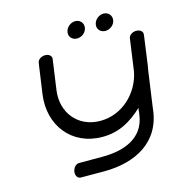

<svg xmlns="http://www.w3.org/2000/svg" viewBox="-114 -822 927 988"><g transform="rotate(-15 349.5 -327.5)"><path d="M665.7 -590.6H665.5C644.6 -590.6 626.6 -577.6 624.5 -562.6L600.3 -390.4C579.4 -283.1 487.5 -190.5 368.7 -190.5C246.1 -190.5 174.7 -289.1 190.3 -400.6C206 -512.1 213.1 -562.6 213.1 -562.6C215.3 -577.6 200.9 -590.6 180 -590.6C159.1 -590.6 141.2 -577.6 139 -562.6C139 -562.6 138.3 -562.1 115.6 -400.6C92.9 -239.1 193.8 -108 358.1 -108C445.6 -108 511.3 -145.2 574.2 -204.4L571.5 -185.6C571.4 -184.4 571.4 -183.3 571.4 -182.1C570.8 -177.5 570.1 -172.5 569.3 -167.1C552.6 -48.3 445.8 -9.5 331.1 -9.5C216.5 -9.5 204.7 -9.5 204.7 -9.5C189.3 -9.5 173.7 6.7 170.7 27.6C167.8 48.5 178.8 64.6 194.2 64.6C194.2 64.6 154.7 65.3 319.9 65.3C485.2 65.3 629.2 -6.8 645.6 -185.6C645.8 -185.7 649.6 -213.6 672.6 -377.3C674.3 -385 675.7 -392.8 676.8 -400.6C699.5 -562.1 698.9 -562.6 698.9 -562.6C701 -577.6 686.6 -590.6 665.7 -590.6ZM575.1 -208.2C574.7 -207.2 574.5 -206.1 574.3 -205C575.2 -210.9 582.3 -260.1 575.1 -208.2ZM362.5 -631C387.5 -631 411.4 -649.8 414.9 -674.8C418.4 -699.8 400 -719.8 375 -719.8C350 -719.8 325.9 -699.8 322.4 -674.8C318.9 -649.8 337.5 -631 362.5 -631ZM513.2 -631C538.2 -631 562 -649.8 565.6 -674.8C569.1 -699.8 550.6 -719.8 525.6 -719.8C500.6 -719.8 476.6 -699.8 473.1 -674.8C469.5 -649.8 488.2 -631 513.2 -631Z"/></g></svg>

Font: Hi.
Style: Tall Oblique
Weight: 400
Designer: Mew Too, Robert Jablonski
Foundry: Cannot Into Space Fonts
Version: Version 1.996